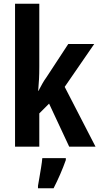

<svg xmlns="http://www.w3.org/2000/svg" viewBox="-20 -831 528 1021"><path d="M189 -477Q189 -439 187.5 -410.5Q186 -382 183 -347H184Q198 -373 206 -387.5Q214 -402 227 -420L343 -597H481L324 -369L488 -51H348L241 -280L189 -228V-51H60V-811H189ZM330 20Q317 57 300 96Q283 135 265 170H182V157Q185 140 189.5 113.5Q194 87 198.5 59.5Q203 32 205 10H330Z"/></svg>

Font: Noto Sans Tamil UI ExtraCondensed
Style: Bold
Weight: 700
Width: 2
Designer: Jelle Bosma - Monotype Design Team
Foundry: Monotype Imaging Inc.
Version: Version 2.004; ttfautohint (v1.8.4.7-5d5b)